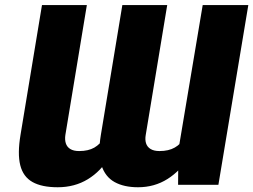

<svg xmlns="http://www.w3.org/2000/svg" viewBox="-20 -748 1025 777"><path d="M701.7 -139.6 800.3 -727.5H984.9L863.8 0H700.7ZM744.6 -246.1 793.5 -247.1Q781.2 -173.3 746.1 -115.2Q710.9 -57.1 658 -23.7Q605 9.8 538.6 9.8Q481.9 9.8 443.8 -11.2Q405.8 -32.2 390.6 -78.9Q375.5 -125.5 388.2 -202.1L475.1 -727.5H656.7L569.8 -202.1Q566.4 -183.1 571 -168.2Q575.7 -153.3 589.4 -145Q603 -136.7 625.5 -136.7Q662.6 -136.7 687.3 -150.9Q711.9 -165 725.8 -189.9Q739.7 -214.8 744.6 -246.1ZM419.4 -246.1 470.2 -247.1Q457.5 -171.4 423.1 -113.3Q388.7 -55.2 335.4 -22.7Q282.2 9.8 213.4 9.8Q148.9 9.8 111.3 -11.5Q73.7 -32.7 62 -79.3Q50.3 -126 63 -202.1L149.9 -727.5H331.5L244.6 -202.1Q241.7 -183.1 246.3 -168.2Q251 -153.3 264.4 -145Q277.8 -136.7 300.3 -136.7Q337.4 -136.7 361.6 -150.6Q385.7 -164.6 399.9 -189.2Q414.1 -213.9 419.4 -246.1Z"/></svg>

Font: Inter 20pt Black
Style: Italic
Weight: 900
Italic angle: -9.3988°
Version: Version 4.001;git-66647c0bb